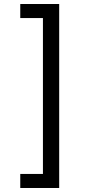

<svg xmlns="http://www.w3.org/2000/svg" viewBox="-20 -802 455 957"><path d="M81 65H194V-712H81V-782H275V135H81Z"/></svg>

Font: lsinhala25
Style: Book
Weight: 400
Designer: Jelle Bosma - Monotype Design Team
Foundry: Monotype Imaging Inc.
Version: Version 2.003